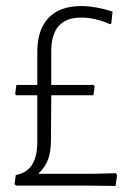

<svg xmlns="http://www.w3.org/2000/svg" viewBox="-20 -612 441 633"><path d="M366 -35 361 1 274 0H33L28 -5L32 -35Q103 -47 103 -144V-298H34L30 -302L34 -332H103V-437Q102 -512 139 -552Q176 -592 248 -592Q294 -592 351 -574L347 -535L343 -532Q295 -554 247 -554Q149 -554 149 -443V-332H288L292 -327L288 -298H149L148 -150Q148 -112 138.5 -86.5Q129 -61 108 -41V-39H286L362 -41Z"/></svg>

Font: Luna Sans Light
Style: Regular
Weight: 300
Designer: Juan Pablo del Peral
Foundry: Huerta Tipografica
Version: Version 2.001; ttfautohint (v1.5)